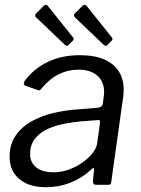

<svg xmlns="http://www.w3.org/2000/svg" viewBox="-20 -770 588 800"><path d="M358.3 -61.7Q317.4 -25.3 270.5 -7.7Q223.6 10 171.6 10Q100.2 10 60.1 -24.4Q20 -58.8 20 -115.8Q20 -169 45.7 -205.7Q71.4 -242.4 113.4 -265.5Q155.5 -288.5 206.6 -300.1Q257.7 -311.7 308.3 -314.6L387 -321.1Q406 -322.6 408.3 -338.2L412 -365.4Q413 -370.8 413.4 -376.1Q413.7 -381.4 413.7 -386.6Q413.7 -430.5 385.3 -455.1Q356.9 -479.7 307.1 -479.7Q262.8 -479.7 223.6 -460Q184.3 -440.2 150.2 -398.1Q147.2 -394.3 144.3 -393.7Q141.5 -393.2 135.8 -395.2L84.9 -413.2Q81.2 -415.2 79.6 -419.3Q78 -423.5 82.7 -432.7Q119 -482.3 177.5 -511.2Q235.9 -540 312.8 -540Q373.9 -540 414.3 -522.4Q454.7 -504.7 475 -472.7Q495.3 -440.7 495.3 -396.6Q495.3 -389.6 494.8 -382.2Q494.3 -374.8 493.3 -366.8L443.6 -12.3Q442.3 -3.8 440 -1.9Q437.7 0 430.3 0H379.5Q373 0 370 -4.3Q367 -8.6 367.2 -16.1L372 -63.6Q371.5 -76.9 358.3 -61.7ZM396.4 -256.8Q397.6 -265.1 395.6 -267.8Q393.5 -270.5 385.9 -269.5L316.8 -264.2Q287.3 -261.7 250.7 -254.9Q214.2 -248.1 181.1 -233.8Q148.1 -219.4 126.7 -193.6Q105.4 -167.9 105.4 -128.2Q105.4 -92.6 131.2 -72.4Q157.1 -52.2 203 -52.2Q236.9 -52.2 268.4 -64Q299.9 -75.8 325.1 -94Q351.1 -112.8 366.8 -133.6Q382.6 -154.4 385 -173.4ZM163.7 -747.3Q167 -750.4 172 -749.6Q177 -748.7 178.8 -745.9L283.2 -615.5Q286 -612.9 286.8 -609.2Q287.6 -605.4 284.2 -601.3L265.5 -582.3Q261.4 -577.7 257.4 -579.3Q253.5 -580.8 248.6 -584.9L134.4 -693.9Q120.9 -704.1 129.9 -713.2ZM325.4 -747.3Q328.8 -750.4 333.7 -749.6Q338.7 -748.7 340.5 -745.9L444.9 -615.5Q447.8 -612.9 448.5 -608.8Q449.3 -604.7 445.9 -601.3L427.2 -582.3Q423.1 -577.7 419.2 -579.3Q415.2 -580.8 410.3 -584.9L296.1 -693.9Q282.6 -704.9 291.7 -713.9Z"/></svg>

Font: Libre Franklin Thin
Style: Italic
Weight: 100
Italic angle: -8°
Designer: Pablo Impallari, Rodrigo Fuenzalida, Nhung Nguyen
Foundry: Impallari Type
Version: Version 3.000